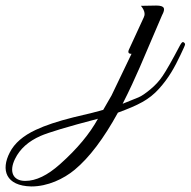

<svg xmlns="http://www.w3.org/2000/svg" viewBox="-414 -356 687 692"><path d="M51 -178C46 -167 49 -162 60 -162L-12 -12L-42 40C-58 45 -94 54 -150 67C-206 81 -251 96 -285 112C-330 133 -362 160 -379 194C-411 256 -394 314 -301 316C-242 316 -185 289 -145 256C-92 212 -40 143 11 50C84 23 123 4 159 -36C195 -76 215 -113 236 -157C247 -180 253 -193 253 -196C253 -199 251 -202 247 -204C244 -206 240 -202 235 -193C206 -138 185 -101 172 -82C160 -64 145 -48 128 -34C111 -20 97 -10 85 -5L28 18C53 -31 73 -75 90 -114L170 -301C183 -325 180 -336 149 -336L94 -335C111 -314 108 -301 104 -293ZM-360 217C-342 180 -311 153 -268 134C-241 122 -172 101 -61 72C-90 125 -135 180 -198 236C-243 276 -284 296 -323 296C-368 296 -382 262 -360 217Z"/></svg>

Font: VL Great Vibes
Style: Regular
Weight: 400
Designer: Robert E. Leuschke
Foundry: Robert E. Leuschke
Version: Version 1.001